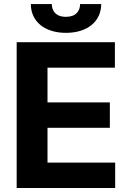

<svg xmlns="http://www.w3.org/2000/svg" viewBox="-20 -938 653 958"><path d="M554.7 0V-126.8H217V-300.4H528.1V-427.2H217V-600.5H553.3V-727.3H63.2V0ZM133.9 -917.6C133.9 -831.7 201.7 -774.1 309.3 -774.1C416.9 -774.1 484.7 -831.7 485.1 -917.6H379.6C379.6 -884.2 359.7 -854 309.3 -854C257.5 -854 238.3 -884.9 238.6 -917.6Z"/></svg>

Font: Inter-Hewn
Style: Bold
Weight: 700
Designer: Rasmus Andersson
Foundry: rsms
Version: Version 3.012;git-f93a4a705